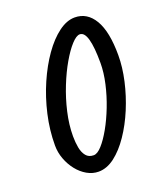

<svg xmlns="http://www.w3.org/2000/svg" viewBox="-132 -817 764 889"><g transform="rotate(-20 250.0 -372.5)"><path d="M51.9 -200.7Q51.9 -275.8 69.1 -351.1Q86.3 -426.4 115.7 -493.7Q145.1 -561 182.3 -613.8Q219.6 -666.6 260.2 -696.7Q300.7 -726.8 339.8 -726.8Q401.2 -726.8 435.9 -668.1Q470.5 -609.4 470.5 -493.9Q470.5 -434.7 455.7 -368.9Q440.9 -303.2 414.9 -240.7Q388.8 -178.2 354.4 -127.7Q320 -77.1 281 -47.3Q241.9 -17.6 201.3 -17.6Q172 -17.6 144.9 -33Q117.8 -48.5 97 -74.7Q76.3 -100.8 64.1 -133.5Q51.9 -166.1 51.9 -200.7ZM335.3 -645.3Q318.4 -645.3 294.2 -618.9Q269.9 -592.5 243.8 -547.5Q217.7 -502.5 195.3 -446.3Q172.8 -390.1 158.9 -329.6Q144.9 -269 144.9 -212.4Q144.9 -182.1 149.8 -155.8Q154.8 -129.4 168 -113.2Q181.1 -96.9 205.5 -96.9Q223.8 -96.9 246.4 -122Q269 -147 292.7 -188.9Q316.3 -230.7 336.3 -282.2Q356.3 -333.7 368.4 -387.2Q380.6 -440.6 380.6 -487.8Q380.6 -565.7 369.5 -605.5Q358.4 -645.3 335.3 -645.3Z"/></g></svg>

Font: Kalam Variable Light
Style: Regular
Weight: 300
Designer: Lipi Raval, Jonny Pinhorn
Foundry: Indian Type Foundry
Version: Version 3.000